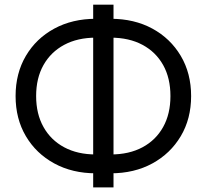

<svg xmlns="http://www.w3.org/2000/svg" viewBox="-20 -779 894 830"><path d="M394.5 -29.8Q293 -29.8 214.6 -72.5Q136.2 -115.2 91.8 -190.4Q47.4 -265.6 47.4 -363.8Q47.4 -461.9 91.8 -537.4Q136.2 -612.8 214.6 -655.3Q293 -697.8 394.5 -697.8H458.5Q560.5 -697.8 638.7 -655.3Q716.8 -612.8 761.5 -537.4Q806.2 -461.9 806.2 -363.8Q806.2 -265.6 761.5 -190.4Q716.8 -115.2 638.7 -72.5Q560.5 -29.8 458.5 -29.8ZM394.5 -111.3H458.5Q538.1 -111.3 595.9 -142.3Q653.8 -173.3 685.3 -230Q716.8 -286.6 716.8 -363.8Q716.8 -441.4 685.3 -497.8Q653.8 -554.2 595.9 -585.2Q538.1 -616.2 458.5 -616.2H394.5Q315.4 -616.2 257.6 -585.2Q199.7 -554.2 168 -497.8Q136.2 -441.4 136.2 -363.8Q136.2 -286.6 168 -230Q199.7 -173.3 257.6 -142.3Q315.4 -111.3 394.5 -111.3ZM382.8 31.2V-758.8H470.7V31.2Z"/></svg>

Font: Inter 28pt
Style: Regular
Weight: 400
Designer: Rasmus Andersson
Foundry: rsms
Version: Version 4.001;git-66647c0bb